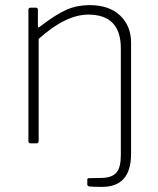

<svg xmlns="http://www.w3.org/2000/svg" viewBox="-20 -560 618 750"><path d="M492 -393V41Q492 170 379 170Q340 170 330.5 168.5Q321 167 321 161V142Q321 136 327 136L378 135Q418 134 435 114Q452 94 452 46V-371Q452 -503 325 -503Q237 -503 131 -408V-9Q131 0 122 0H100Q91 0 91 -9V-521Q91 -530 99 -530H120Q128 -530 128 -522V-459Q128 -454 130 -453Q132 -452 136 -456Q200 -505 241 -522.5Q282 -540 330 -540Q406 -540 449 -499.5Q492 -459 492 -393Z"/></svg>

Font: Libre Franklin Thin
Style: Regular
Weight: 250
Designer: Pablo Impallari, Rodrigo Fuenzalida
Foundry: Impallari Type
Version: Version 1.002; ttfautohint (v1.5)